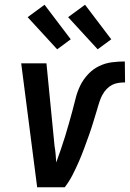

<svg xmlns="http://www.w3.org/2000/svg" viewBox="-20 -786 545 806"><path d="M136 0 69 -520H175L209 -173Q212 -156 213.5 -139Q215 -122 216 -104Q226 -131 235 -157.5Q244 -184 252.5 -211Q261 -238 268.5 -265Q276 -292 283.5 -319Q291 -346 297.5 -373Q304 -400 316.5 -426Q329 -452 349.5 -474Q370 -496 396 -508.5Q422 -521 449.5 -524.5Q477 -528 504 -528L505 -440Q491 -440 477 -438Q463 -436 450.5 -429.5Q438 -423 427.5 -412Q417 -401 410 -388Q403 -375 398.5 -361.5Q394 -348 390 -335V-334Q381 -305 372.5 -276.5Q364 -248 354 -220Q344 -192 333.5 -163.5Q323 -135 311 -107.5Q299 -80 285 -52.5Q271 -25 252 0ZM390 -579 266 -714 337 -766 447 -621ZM220 -579 96 -714 167 -766 277 -621Z"/></svg>

Font: Iosevka SS18 Semibold
Style: Italic
Weight: 600
Italic angle: -9°
Monospace: yes
Designer: Belleve Invis
Foundry: Belleve Invis
Version: Version 25.1.1; ttfautohint (v1.8.4)